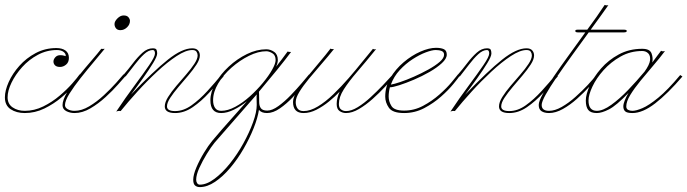

<svg xmlns="http://www.w3.org/2000/svg" viewBox="-52 -452 2803 783"><path d="M193 -179Q179 -179 172.5 -185.5Q166 -192 166 -201Q166 -210 173.5 -218.5Q181 -227 194 -227Q202 -227 209 -225Q216 -223 216 -223Q217 -233 207 -240.5Q197 -248 180 -248Q139 -248 102.5 -228.5Q66 -209 38.5 -178.5Q11 -148 -5 -115Q-21 -82 -21 -55Q-21 -28 -0.5 -14Q20 0 49 0Q88 0 124.5 -18Q161 -36 191.5 -62Q222 -88 243 -112Q264 -136 273 -149L282 -143Q274 -131 252 -106Q230 -81 198.5 -54.5Q167 -28 129 -9.5Q91 9 49 9Q15 9 -8.5 -6.5Q-32 -22 -32 -55Q-32 -83 -16.5 -117.5Q-1 -152 27 -183.5Q55 -215 93.5 -235.5Q132 -256 178 -256Q201 -256 215 -246Q229 -236 229 -216Q229 -198 217.5 -188.5Q206 -179 193 -179Z M439 -329Q427 -329 421 -336.5Q415 -344 415 -354Q415 -365 427 -377Q439 -389 452 -389Q466 -389 472 -381.5Q478 -374 478 -367Q478 -352 466 -340.5Q454 -329 439 -329ZM252 9Q233 9 218 1Q203 -7 203 -23Q203 -44 222 -76Q241 -108 268.5 -142Q296 -176 322 -206Q348 -236 361 -253Q365 -252 375 -253Q358 -232 331 -200Q304 -168 277 -134Q250 -100 231.5 -70.5Q213 -41 213 -23Q213 -13 224.5 -6.5Q236 0 252 0Q281 0 312 -18.5Q343 -37 371.5 -63.5Q400 -90 421.5 -114Q443 -138 452 -149L460 -142Q451 -132 429.5 -107.5Q408 -83 378.5 -56Q349 -29 316.5 -10Q284 9 252 9Z M662 9Q620 9 620 -18Q620 -35 633.5 -56.5Q647 -78 667 -101.5Q687 -125 707 -148Q727 -171 740.5 -191.5Q754 -212 754 -226Q754 -234 749.5 -241Q745 -248 732 -248Q706 -248 668.5 -223.5Q631 -199 589 -160Q547 -121 508 -78Q469 -35 440 1Q432 -1 422 3Q460 -54 496.5 -103Q533 -152 556.5 -186.5Q580 -221 580 -234Q580 -248 571 -248Q554 -248 535.5 -231Q517 -214 498 -189Q479 -164 460 -140L451 -146Q471 -169 490 -194Q509 -219 529 -237Q549 -255 571 -255Q584 -255 586.5 -248.5Q589 -242 589 -234Q589 -222 572.5 -195Q556 -168 531.5 -133.5Q507 -99 482 -66Q575 -163 633 -209Q691 -255 732 -255Q748 -255 755.5 -246.5Q763 -238 763 -226Q763 -210 749.5 -189Q736 -168 716 -144.5Q696 -121 676 -97.5Q656 -74 642.5 -53.5Q629 -33 629 -18Q629 1 662 1Q696 1 729 -22.5Q762 -46 793.5 -80.5Q825 -115 852 -148L860 -141Q833 -109 801 -74Q769 -39 734 -15Q699 9 662 9Z M1034 -251Q1051 -251 1066 -240.5Q1081 -230 1081 -207Q1081 -196 1074 -180Q1097 -209 1121 -242Q1126 -241 1126 -240.5Q1126 -240 1135 -240Q1112 -209 1077 -166Q1042 -123 1004 -78Q1004 -74 1004.5 -67Q1005 -60 1005 -36Q1005 -20 1012 -10.5Q1019 -1 1038 -1Q1058 -1 1083.5 -19.5Q1109 -38 1134 -64Q1159 -90 1179 -113.5Q1199 -137 1208 -148L1216 -141Q1207 -131 1187.5 -107Q1168 -83 1142.5 -56Q1117 -29 1089.5 -10Q1062 9 1037 9Q1014 9 1004 -4Q999 29 982.5 70.5Q966 112 941.5 154.5Q917 197 887 232.5Q857 268 825 289.5Q793 311 763 311Q751 311 743.5 304.5Q736 298 736 281Q736 261 749 230.5Q762 200 780 170.5Q798 141 813 123Q855 73 889 35.5Q923 -2 955 -39Q929 -18 901.5 -4.5Q874 9 850 9Q806 9 806 -43Q806 -77 826.5 -113Q847 -149 881 -180.5Q915 -212 955 -231.5Q995 -251 1034 -251ZM1034 -243Q1001 -243 963.5 -224.5Q926 -206 892.5 -176.5Q859 -147 838 -112Q817 -77 817 -43Q817 -24 825 -12Q833 0 850 0Q877 0 907.5 -16.5Q938 -33 967 -59Q996 -85 1020 -114Q1044 -143 1058 -168Q1072 -193 1072 -207Q1072 -227 1058.5 -235Q1045 -243 1034 -243ZM748 281Q748 289 752 295Q756 301 763 301Q791 301 823 277Q855 253 885.5 215Q916 177 940.5 132.5Q965 88 980 46.5Q995 5 995 -24Q995 -36 994.5 -47.5Q994 -59 995 -67Q957 -24 922 16.5Q887 57 860.5 87Q834 117 823 130Q809 147 791.5 175.5Q774 204 761 232.5Q748 261 748 281Z M1296 -254Q1299 -251 1310 -252Q1286 -222 1259 -191Q1232 -160 1208 -131Q1184 -102 1169 -77.5Q1154 -53 1154 -36Q1154 -20 1161.5 -9.5Q1169 1 1186 1Q1213 1 1244.5 -18Q1276 -37 1308 -68Q1340 -99 1370 -133.5Q1400 -168 1425.5 -200Q1451 -232 1469 -253Q1474 -249 1482 -252Q1439 -199 1404.5 -159Q1370 -119 1350 -87.5Q1330 -56 1330 -28Q1330 -12 1339 -5.5Q1348 1 1359 1Q1381 1 1407 -15Q1433 -31 1459 -55Q1485 -79 1509 -104Q1533 -129 1550 -148L1558 -141Q1542 -124 1518.5 -98.5Q1495 -73 1467.5 -48.5Q1440 -24 1412 -7.5Q1384 9 1359 9Q1345 9 1333 1Q1321 -7 1321 -28Q1321 -41 1324.5 -54Q1328 -67 1333 -78Q1314 -58 1289.5 -38Q1265 -18 1238.5 -4.5Q1212 9 1186 9Q1143 9 1143 -36Q1143 -55 1159.5 -81.5Q1176 -108 1201 -138.5Q1226 -169 1251.5 -199Q1277 -229 1296 -254Z M1596 9Q1549 9 1534 -12.5Q1519 -34 1519 -58Q1519 -99 1540 -134.5Q1561 -170 1594 -198Q1627 -226 1662.5 -241.5Q1698 -257 1726 -257Q1746 -257 1758 -251.5Q1770 -246 1770 -229Q1770 -213 1750 -194.5Q1730 -176 1699.5 -158.5Q1669 -141 1636 -127Q1603 -113 1576.5 -104.5Q1550 -96 1538 -96Q1533 -77 1533 -58Q1533 -38 1544.5 -19.5Q1556 -1 1596 -1Q1637 -1 1673.5 -20.5Q1710 -40 1740 -66.5Q1770 -93 1789.5 -116.5Q1809 -140 1816 -149L1823 -143Q1817 -134 1797 -109.5Q1777 -85 1746.5 -58Q1716 -31 1678 -11Q1640 9 1596 9ZM1725 -248Q1710 -248 1684.5 -238.5Q1659 -229 1630.5 -210.5Q1602 -192 1578 -166Q1554 -140 1542 -107Q1555 -109 1580.5 -117.5Q1606 -126 1636.5 -139.5Q1667 -153 1695 -168.5Q1723 -184 1741 -199.5Q1759 -215 1759 -229Q1759 -240 1749 -244Q1739 -248 1725 -248Z M2025 9Q1983 9 1983 -18Q1983 -35 1996.5 -56.5Q2010 -78 2030 -101.5Q2050 -125 2070 -148Q2090 -171 2103.5 -191.5Q2117 -212 2117 -226Q2117 -234 2112.5 -241Q2108 -248 2095 -248Q2069 -248 2031.5 -223.5Q1994 -199 1952 -160Q1910 -121 1871 -78Q1832 -35 1803 1Q1795 -1 1785 3Q1823 -54 1859.5 -103Q1896 -152 1919.5 -186.5Q1943 -221 1943 -234Q1943 -248 1934 -248Q1917 -248 1898.5 -231Q1880 -214 1861 -189Q1842 -164 1823 -140L1814 -146Q1834 -169 1853 -194Q1872 -219 1892 -237Q1912 -255 1934 -255Q1947 -255 1949.5 -248.5Q1952 -242 1952 -234Q1952 -222 1935.5 -195Q1919 -168 1894.5 -133.5Q1870 -99 1845 -66Q1938 -163 1996 -209Q2054 -255 2095 -255Q2111 -255 2118.5 -246.5Q2126 -238 2126 -226Q2126 -210 2112.5 -189Q2099 -168 2079 -144.5Q2059 -121 2039 -97.5Q2019 -74 2005.5 -53.5Q1992 -33 1992 -18Q1992 1 2025 1Q2059 1 2092 -22.5Q2125 -46 2156.5 -80.5Q2188 -115 2215 -148L2223 -141Q2196 -109 2164 -74Q2132 -39 2097 -15Q2062 9 2025 9Z M2304 -320Q2294 -320 2294 -326Q2294 -331 2304 -331H2343Q2363 -358 2381 -383.5Q2399 -409 2414 -432Q2421 -429 2429 -431Q2413 -408 2394.5 -382.5Q2376 -357 2357 -331H2494Q2497 -331 2500.5 -330Q2504 -329 2504 -326Q2504 -322 2500.5 -321Q2497 -320 2494 -320H2349Q2314 -272 2280 -225Q2246 -178 2218 -137Q2190 -96 2173.5 -66.5Q2157 -37 2157 -24Q2157 0 2187 0Q2211 0 2239 -16Q2267 -32 2294.5 -56.5Q2322 -81 2345 -105.5Q2368 -130 2381 -148L2389 -142Q2375 -124 2352 -99Q2329 -74 2301 -49Q2273 -24 2243.5 -7.5Q2214 9 2187 9Q2168 9 2156.5 1.5Q2145 -6 2145 -24Q2145 -39 2162 -69.5Q2179 -100 2207 -141Q2235 -182 2268.5 -228Q2302 -274 2335 -320Z M2731 -140Q2671 -70 2620 -30.5Q2569 9 2527 9Q2505 9 2497.5 2Q2490 -5 2490 -18Q2490 -28 2496 -43Q2502 -58 2511 -73Q2461 -21 2431.5 -6Q2402 9 2382 9Q2357 9 2347 -3.5Q2337 -16 2337 -42Q2337 -67 2353 -102.5Q2369 -138 2399 -172.5Q2429 -207 2471.5 -230Q2514 -253 2567 -253Q2598 -253 2605 -234.5Q2612 -216 2608 -197Q2620 -214 2629.5 -226Q2639 -238 2644 -245Q2650 -241 2660 -244Q2639 -216 2612 -184.5Q2585 -153 2560 -122.5Q2535 -92 2518.5 -65Q2502 -38 2502 -18Q2502 -8 2509.5 -4Q2517 0 2527 0Q2542 0 2568 -11Q2594 -22 2632.5 -53.5Q2671 -85 2722 -146ZM2348 -42Q2348 0 2382 0Q2407 0 2441 -24.5Q2475 -49 2510 -85.5Q2545 -122 2575 -158L2576 -159Q2597 -188 2599 -206.5Q2601 -225 2591.5 -234.5Q2582 -244 2567 -244Q2519 -244 2479 -221.5Q2439 -199 2409.5 -166Q2380 -133 2364 -99Q2348 -65 2348 -42Z"/></svg>

Font: Kapakana Light
Style: Regular
Weight: 300
Designer: Kyosuke Nagai
Version: Version 1.000